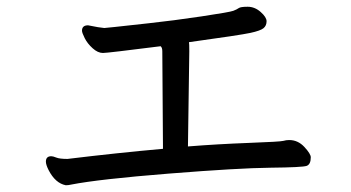

<svg xmlns="http://www.w3.org/2000/svg" viewBox="-20 -631 1040 569"><path d="M175 -82Q183 -82 191 -84Q273 -100 480 -116.5Q687 -133 782 -134Q877 -135 889 -139.5Q901 -144 901 -165Q901 -175 882 -195.5Q863 -216 837 -216Q828 -216 819.5 -213.5Q811 -211 717.5 -207.5Q624 -204 537 -197L541 -479Q541 -504 540 -506Q692 -527 722 -533.5Q752 -540 761 -547.5Q770 -555 770 -568Q770 -580 752.5 -595.5Q735 -611 714 -611Q693 -611 687.5 -607Q682 -603 671.5 -599Q661 -595 577.5 -582.5Q494 -570 420 -562Q346 -554 319.5 -551Q293 -548 289 -548Q275 -549 241 -556Q223 -556 223 -540Q223 -534 231 -518Q239 -502 254.5 -488Q270 -474 285 -474Q298 -474 456 -494Q461 -490 461 -479L463 -190Q328 -178 180 -160Q157 -160 147 -164Q137 -168 132 -168Q116 -168 116 -152Q116 -143 124 -127Q144 -88 175 -82Z"/></svg>

Font: LXGW WenKai TC
Style: Bold
Weight: 700
Designer: LXGW / Fontworks Inc.
Foundry: LXGW / Fontworks Inc.
Version: Version 1.330;April 28, 2024